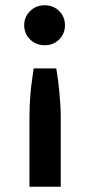

<svg xmlns="http://www.w3.org/2000/svg" viewBox="-20 -542 339 730"><path d="M211 168H92V-99Q92 -120 93 -142.5Q94 -165 96 -188.5Q98 -212 101.5 -235.5Q105 -259 108 -282H194Q198 -259 201 -235.5Q204 -212 206 -188.5Q208 -165 209.5 -142.5Q211 -120 211 -99ZM72 -446Q72 -478 94.5 -500Q117 -522 150 -522Q183 -522 205 -500Q227 -478 227 -446Q227 -414 205 -392Q183 -370 150 -370Q117 -370 94.5 -392Q72 -414 72 -446Z"/></svg>

Font: Aleo
Style: Bold
Weight: 700
Designer: Alessio Laiso
Foundry: Alessio Laiso
Version: Version 2.001;gftools[0.9.29]